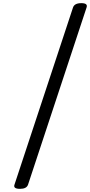

<svg xmlns="http://www.w3.org/2000/svg" viewBox="-20 -1121 571 1218"><path d="M107 77Q62 77 72 50L443 -1073Q452 -1101 496 -1101Q539 -1101 529 -1073L158 50Q149 77 107 77Z"/></svg>

Font: Playwrite IN
Style: Regular
Weight: 400
Designer: Veronika Burian, José Scaglione
Foundry: TypeTogether
Version: Version 1.002